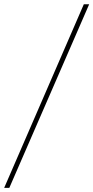

<svg xmlns="http://www.w3.org/2000/svg" viewBox="-51 -782 443 911"><path d="M372.1 -761.7 -6.8 109.4H-31.2L346.7 -761.7Z"/></svg>

Font: Inter Thin
Style: Italic
Weight: 250
Italic angle: -9.3988°
Designer: Rasmus Andersson
Foundry: rsms
Version: Version 4.001;git-66647c0bb